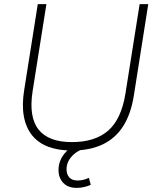

<svg xmlns="http://www.w3.org/2000/svg" viewBox="-20 -725 760 935"><path d="M330 8Q264 8 215 -10.5Q166 -29 136 -66.5Q106 -104 96 -159.5Q86 -215 98 -288L164 -705H206L139 -282Q119 -156 167.5 -94.5Q216 -33 330 -33Q443 -33 507 -89Q571 -145 591 -270L660 -705H702L632 -261Q618 -171 580.5 -111.5Q543 -52 480.5 -22Q418 8 330 8ZM354 190Q311 190 288 165.5Q265 141 265 103Q265 59 293.5 23.5Q322 -12 366 -31L384 0Q357 11 339.5 26.5Q322 42 313 60.5Q304 79 304 99Q304 124 317.5 139Q331 154 359 154Q371 154 384.5 151Q398 148 413 141L422 175Q412 180 393 185Q374 190 354 190Z"/></svg>

Font: Nunito Sans 12pt ExtraLight 12pt ExtraLight
Style: Italic
Weight: 250
Italic angle: -9°
Version: Version 3.101;gftools[0.9.27]